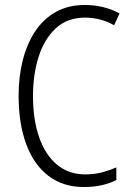

<svg xmlns="http://www.w3.org/2000/svg" viewBox="-20 -744 528 774"><path d="M323 -673Q251 -673 204.5 -629.5Q158 -586 135.5 -514.5Q113 -443 113 -357Q113 -261 138 -190Q163 -119 210 -80Q257 -41 323 -41Q361 -41 392.5 -49.5Q424 -58 449 -69V-18Q423 -5 390.5 2.5Q358 10 318 10Q235 10 176 -34.5Q117 -79 86 -162Q55 -245 55 -358Q55 -434 71.5 -500Q88 -566 121 -616.5Q154 -667 204.5 -695.5Q255 -724 322 -724Q398 -724 462 -690L440 -642Q386 -673 323 -673Z"/></svg>

Font: Noto Sans Sinhala Condensed Light
Style: Regular
Weight: 300
Width: 3
Designer: Jelle Bosma - Monotype Design Team
Foundry: Monotype Imaging Inc.
Version: Version 2.006; ttfautohint (v1.8.4.7-5d5b)